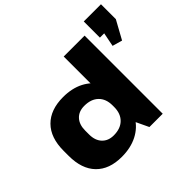

<svg xmlns="http://www.w3.org/2000/svg" viewBox="-185 -1043 1286 1286"><g transform="rotate(-45 458.0 -400.0)"><path d="M292 11Q174 11 109.5 -55.5Q45 -122 45 -246V-294Q45 -418 111 -484.5Q177 -551 297 -551Q381 -551 443 -519Q505 -487 539.5 -428Q574 -369 574 -289V-254Q574 -173 539 -113.5Q504 -54 440.5 -21.5Q377 11 292 11ZM356 -129Q420 -129 456 -164.5Q492 -200 492 -262V-277Q492 -339 456 -374Q420 -409 356 -409Q303 -409 273 -376.5Q243 -344 243 -287V-250Q243 -194 273.5 -161.5Q304 -129 356 -129ZM492 -152V-740H690V0H564ZM916 -811V-670L844 -539L774 -559L814 -761L860 -658H753V-811Z"/></g></svg>

Font: Pathway Extreme ExtraBold
Style: Regular
Weight: 800
Designer: Eduardo Rodriguez Tunni
Foundry: Eduardo Rodriguez Tunni
Version: Version 1.001;gftools[0.9.26]